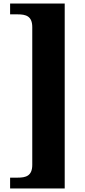

<svg xmlns="http://www.w3.org/2000/svg" viewBox="-20 -819 477 1083"><path d="M37 244H345V-799H37V-738H80C125 -738 162 -729 162 -666V111C162 174 125 183 80 183H37Z"/></svg>

Font: Noto Serif Malayalam Black
Style: Regular
Weight: 900
Designer: Indian type Foundry, Jelle Bosma, Monotype Design Team
Foundry: Monotype Imaging Inc.
Version: Version 2.104